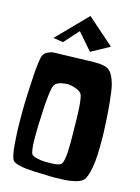

<svg xmlns="http://www.w3.org/2000/svg" viewBox="-139 -1024 806 1105"><g transform="rotate(15 264.5 -471.0)"><path d="M85.4 -769.5 258.3 -946.8 418 -806.2 308.6 -746.6 222.2 -846.7 144.5 -760.3ZM315.4 -80.1Q323.7 -86.4 328.6 -106.9Q333.5 -127.4 335 -154.5Q336.4 -181.6 336.7 -214.1Q336.9 -246.6 335.9 -276.9Q335.9 -284.7 335.4 -304.7Q335 -324.7 335 -335.2Q335 -345.7 334.5 -364.7Q334 -383.8 333.3 -395Q332.5 -406.2 331.8 -422.4Q331.1 -438.5 329.6 -448.7Q328.1 -459 326.7 -470Q325.2 -481 323 -488.3Q320.8 -495.6 317.9 -500Q310.5 -511.7 290.8 -520.3Q271 -528.8 254.9 -531.2L239.3 -533.7Q238.3 -533.2 232.9 -533.7Q227.5 -534.2 217.3 -532.7Q207 -531.2 196.8 -529.3Q186.5 -527.3 175.8 -522Q165 -516.6 159.2 -509.3Q149.4 -497.6 142.8 -443.1Q136.2 -388.7 134.8 -340.3L132.8 -292Q132.3 -284.7 131.8 -272.2Q131.3 -259.8 130.6 -227.1Q129.9 -194.3 130.4 -168.2Q130.9 -142.1 134.3 -118.2Q137.7 -94.2 143.6 -88.9Q153.3 -80.1 175 -75Q196.8 -69.8 213.9 -69.3L230.5 -68.8Q299.3 -67.4 315.4 -80.1ZM505.4 -319.3Q505.9 -309.1 506.3 -291.7Q506.8 -274.4 506.1 -228.5Q505.4 -182.6 501.7 -145.3Q498 -107.9 488 -72Q478 -36.1 462.9 -24.4Q447.8 -12.7 418.7 -5.6Q389.6 1.5 359.4 3.2Q329.1 4.9 301 5.1Q272.9 5.4 254.9 3.9L237.3 2.9Q235.4 2.4 220.7 2.9Q206.1 3.4 180.4 2Q154.8 0.5 129.6 -2Q104.5 -4.4 81.5 -10.7Q58.6 -17.1 49.3 -26.4Q34.7 -41 28.1 -122.1Q21.5 -203.1 22 -276.9L22.5 -350.6Q22.9 -361.3 23.4 -379.4Q23.9 -397.5 26.1 -444.8Q28.3 -492.2 30.8 -530.5Q33.2 -568.8 37.8 -605.2Q42.5 -641.6 47.4 -652.3Q55.2 -669.4 73.7 -678.5Q92.3 -687.5 106.9 -688.5L121.6 -689L241.7 -692.4Q251.5 -692.9 265.6 -693.4Q279.8 -693.8 318.6 -694.8Q357.4 -695.8 373.5 -694.8Q421.4 -692.9 442.6 -672.6Q463.9 -652.3 478.5 -598.6Q486.8 -567.4 493.7 -497.6Q500.5 -427.7 502.9 -373.5Z"/></g></svg>

Font: Some Time Later
Style: Regular
Weight: 400
Version: Version 003.300